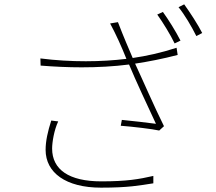

<svg xmlns="http://www.w3.org/2000/svg" viewBox="-20 -834 996 884"><path d="M216 -279C200 -229 190 -185 190 -144C190 -39 283 30 445 30C572 30 621 20 686 10V-24C620 -9 565 1 446 1C298 1 220 -53 220 -150C220 -179 229 -235 248 -275ZM793 -614C722 -591 654 -576 591 -567C569 -619 554 -652 523 -732L487 -726C515 -674 540 -618 562 -563C505 -556 441 -552 375 -552C307 -552 236 -556 166 -565L167 -532C230 -527 293 -524 356 -524C430 -524 504 -528 574 -537L575 -535C602 -469 665 -335 698 -264C663 -269 581 -278 541 -282L536 -255C589 -251 683 -240 713 -233L735 -253C692 -339 633 -475 602 -541C662 -550 729 -563 798 -581ZM704 -767C730 -731 766 -672 784 -634L811 -647C790 -689 754 -746 730 -779ZM802 -801C831 -765 862 -712 884 -668L911 -682C892 -720 854 -778 828 -814Z"/></svg>

Font: Kinto Sans Thin
Style: Regular
Weight: 100
Designer: Authors: Ryoko NISHIZUKA  (kana & ideographs); Paul D. Hunt (Latin, Greek & Cyrillic); Wenlong ZHANG  (bopomofo); Sandol
Foundry: Adobe Systems Incorporated, ookami Inc.
Version: Version 0.001